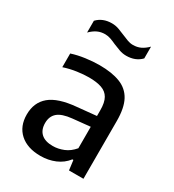

<svg xmlns="http://www.w3.org/2000/svg" viewBox="-187 -879 903 996"><g transform="rotate(30 264.0 -381.0)"><path d="M210 9Q131 9 86.2 -31.5Q41.5 -72 41.5 -142Q41.5 -214.5 90.5 -255.5Q139.5 -296.5 247.5 -306L384 -319.5L394.5 -256L256.5 -242Q197.5 -236 171.8 -213.8Q146 -191.5 146 -151.5Q146 -111 169.8 -89.2Q193.5 -67.5 239.5 -67.5Q271.5 -67.5 303.5 -80.5Q335.5 -93.5 361 -124V-352Q361 -398 346.5 -423.5Q332 -449 302 -459.5Q272 -470 225.5 -470Q194.5 -470 155.5 -464.5Q116.5 -459 78.5 -446.5V-528.5Q115 -540.5 159 -546.5Q203 -552.5 241.5 -552.5Q316 -552.5 365.2 -533.2Q414.5 -514 438.8 -469Q463 -424 463 -346V0H376.5L369 -58.5H363Q337 -25 296.8 -8Q256.5 9 210 9ZM335.5 -663.5Q313.5 -663.5 293.2 -670.8Q273 -678 254 -686Q237 -694 220.2 -700Q203.5 -706 186.5 -706Q161.5 -706 141 -696.5Q120.5 -687 100 -666.5V-737Q133.5 -772.5 188.5 -772.5Q211 -772.5 231.2 -765Q251.5 -757.5 270 -749.5Q287.5 -742 304 -735.8Q320.5 -729.5 337.5 -729.5Q363 -729.5 383.5 -739.2Q404 -749 424 -769V-698.5Q390.5 -663.5 335.5 -663.5Z"/></g></svg>

Font: Encode Sans Condensed Thin Medium
Style: Regular
Weight: 500
Version: Version 3.002